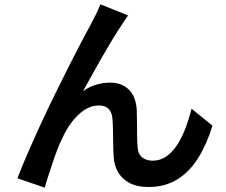

<svg xmlns="http://www.w3.org/2000/svg" viewBox="-20 -814 1040 883"><path d="M569 -743Q562 -733 553.5 -720.5Q545 -708 537 -695Q519 -669 496.5 -631.5Q474 -594 450 -552.5Q426 -511 403.5 -470Q381 -429 362 -395Q392 -416 424 -425Q456 -434 486 -434Q541 -434 573.5 -401Q606 -368 609 -306Q610 -282 610 -250Q610 -218 610.5 -187.5Q611 -157 613 -135Q616 -103 635.5 -89Q655 -75 682 -75Q717 -75 745.5 -95Q774 -115 796 -149.5Q818 -184 834 -227Q850 -270 861 -314L957 -236Q931 -151 891.5 -87.5Q852 -24 795.5 11Q739 46 663 46Q609 46 574 26.5Q539 7 522 -24Q505 -55 503 -89Q501 -117 500.5 -150.5Q500 -184 499.5 -215.5Q499 -247 497 -269Q495 -297 479.5 -313Q464 -329 435 -329Q399 -329 367 -307.5Q335 -286 309 -251Q283 -216 265 -175Q254 -153 242.5 -123Q231 -93 220.5 -61Q210 -29 200.5 0Q191 29 186 49L60 6Q79 -44 107 -108.5Q135 -173 168 -244.5Q201 -316 235.5 -386Q270 -456 301.5 -518.5Q333 -581 358 -628Q383 -675 396 -699Q406 -718 418 -741.5Q430 -765 442 -794Z"/></svg>

Font: Noto Sans SC Thin SemiBold
Style: Regular
Weight: 600
Version: Version 2.004-H2;hotconv 1.0.118;makeotfexe 2.5.65603